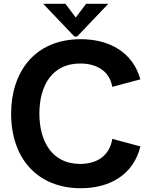

<svg xmlns="http://www.w3.org/2000/svg" viewBox="-20 -985 807 1019"><path d="M409 14C179 14 39 -144 39 -382C39 -599 161 -777 409 -777C560 -777 685 -708 725 -564L576 -524C560 -614 486 -648 405 -648C255 -648 189 -528 189 -382C189 -234 257 -115 405 -115C491 -115 561 -155 576 -248L725 -208C689 -58 563 14 409 14ZM209 -965 375 -791H389L555 -965H437L382 -892L327 -965Z"/></svg>

Font: Swile Sans
Style: Bold
Weight: 700
Designer: Lord
Foundry: Lord
Version: Version 1.477;FEAKit 1.0